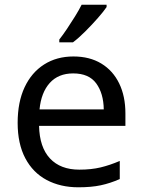

<svg xmlns="http://www.w3.org/2000/svg" viewBox="-20 -786 604 816"><path d="M292 -546Q361 -546 410.5 -516Q460 -486 486.5 -431.5Q513 -377 513 -304V-251H146Q148 -160 192.5 -112.5Q237 -65 317 -65Q368 -65 407.5 -74.5Q447 -84 489 -102V-25Q448 -7 408 1.5Q368 10 313 10Q237 10 178.5 -21Q120 -52 87.5 -113.5Q55 -175 55 -264Q55 -352 84.5 -415Q114 -478 167.5 -512Q221 -546 292 -546ZM291 -474Q228 -474 191.5 -433.5Q155 -393 148 -321H421Q420 -389 389 -431.5Q358 -474 291 -474ZM433 -756Q421 -738 396 -709.5Q371 -681 342.5 -652.5Q314 -624 290 -606H232V-618Q247 -637 264.5 -663Q282 -689 299 -716.5Q316 -744 327 -766H433Z"/></svg>

Font: Noto Sans Hebrew Droid SemiBold
Style: Regular
Weight: 600
Designer: Monotype Design Team
Foundry: Monotype Imaging Inc.
Version: Version 1.100; ttfautohint (v1.8.4.7-5d5b)